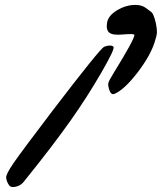

<svg xmlns="http://www.w3.org/2000/svg" viewBox="-20 -756 663 780"><path d="M530 -736Q556 -736 572 -724Q575 -722 583.5 -715.5Q592 -709 595 -707Q604 -700 613 -663Q618 -638 617.5 -624.5Q617 -611 608 -584Q590 -528 538 -460.5Q486 -393 446 -375Q432 -369 425 -388Q418 -408 420 -418Q422 -428 442 -460Q526 -596 526 -614Q526 -620 480 -616Q439 -612 424.5 -623Q410 -634 415 -664Q420 -693 456 -714.5Q492 -736 530 -736ZM426 -571Q436 -571 441 -566Q448 -558 390.5 -459Q333 -360 268 -268Q194 -163 76 -17Q65 -3 46 2Q27 7 19 -1Q8 -14 5 -33Q3 -47 35 -93.5Q67 -140 194 -307Q386 -558 403 -566Q415 -571 426 -571Z"/></svg>

Font: Lilach
Style: Regular
Weight: 400
Version: Version 1.0